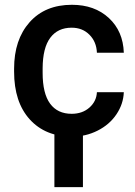

<svg xmlns="http://www.w3.org/2000/svg" viewBox="-20 -558 563 798"><path d="M38.6 0ZM277.8 -85Q322.3 -85 351.6 -110.8Q380.9 -136.7 382.8 -174.8H494.6Q492.7 -125.5 463.9 -82.8Q435.1 -40 385.7 -15.1Q336.4 9.8 279.3 9.8Q168.5 9.8 103.5 -62Q38.6 -133.8 38.6 -260.3V-272.5Q38.6 -393.1 103 -465.6Q167.5 -538.1 278.8 -538.1Q373 -538.1 432.4 -483.2Q491.7 -428.2 494.6 -338.9H382.8Q380.9 -384.3 351.8 -413.6Q322.8 -442.9 277.8 -442.9Q220.2 -442.9 189 -401.1Q157.7 -359.4 157.2 -274.4V-255.4Q157.2 -169.4 188.2 -127.2Q219.2 -85 277.8 -85ZM324.7 219.7H206.1V-43.5H324.7Z"/></svg>

Font: Roboto Medium
Style: Regular
Weight: 500
Designer: Google
Version: Version 2.134; 2016; ttfautohint (v1.6)